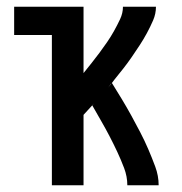

<svg xmlns="http://www.w3.org/2000/svg" viewBox="-20 -550 540 570"><path d="M134 0H228V-209Q244 -226 260 -244Q257 -240 254 -237Q267 -214 280 -191.5Q293 -169 305 -146Q317 -123 328 -99.5Q339 -76 348.5 -51Q358 -26 358 0H451Q451 -28 441 -55Q431 -82 420 -107.5Q409 -133 396 -158Q383 -183 369.5 -207.5Q356 -232 341.5 -256Q327 -280 312 -304L311 -302L320 -314Q333 -330 346 -346.5Q359 -363 371 -380.5Q383 -398 394.5 -415.5Q406 -433 416 -451.5Q426 -470 434.5 -489.5Q443 -509 443 -530H345Q345 -511 336.5 -493Q328 -475 318.5 -458Q309 -441 298 -425Q287 -409 275.5 -393.5Q264 -378 252 -363Q240 -348 228 -333V-530H22V-446H134ZM301 -290 310 -302V-301Q305 -295 301 -290Z"/></svg>

Font: Iosevka SS08 Medium
Style: Regular
Weight: 500
Monospace: yes
Designer: Belleve Invis
Foundry: Belleve Invis
Version: Version 3.4.3; ttfautohint (v1.8.3)